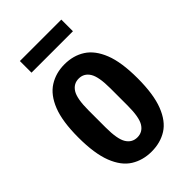

<svg xmlns="http://www.w3.org/2000/svg" viewBox="-208 -742 829 829"><g transform="rotate(-45 207.0 -327.5)"><path d="M207 12Q154 12 113 -13.5Q72 -39 49 -98Q26 -157 26 -255Q26 -353 49 -411Q72 -469 113 -495Q154 -521 207 -521Q261 -521 301.5 -495Q342 -469 365 -411Q388 -353 388 -255Q388 -157 365 -98Q342 -39 301.5 -13.5Q261 12 207 12ZM207 -75Q239 -75 256.5 -103Q274 -131 274 -202V-307Q274 -378 256.5 -406Q239 -434 207 -434Q175 -434 157.5 -406Q140 -378 140 -307V-202Q140 -131 157.5 -103Q175 -75 207 -75ZM81 -596V-667H334V-596Z"/></g></svg>

Font: Special Gothic Condensed One
Style: Regular
Weight: 400
Designer: Alistair McCready
Foundry: Monolith
Version: Version 1.010; ttfautohint (v1.8.4.7-5d5b)